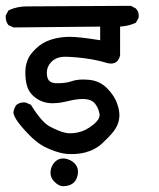

<svg xmlns="http://www.w3.org/2000/svg" viewBox="-25 -581 545 659"><path d="M148.4 12.2Q148.4 10.3 148.4 8.3Q149.9 -11.7 164.1 -25.9Q175.8 -37.1 190.9 -37.1Q194.8 -37.1 198.7 -36.6Q218.3 -33.2 231.4 -20Q242.7 -8.3 242.7 8.8Q242.7 12.2 242.2 15.6Q239.3 37.1 226.1 47.6Q212.9 58.1 190.4 58.1Q176.3 57.6 161.1 42Q148.4 29.3 148.4 12.2ZM214.8 -454.6Q246.6 -454.6 318.8 -442.9V-489.7L21.5 -486.8L4.4 -494.6L3.4 -495.6Q-5.4 -506.8 -5.4 -522.9Q-5.4 -524.9 -5.4 -527.8L3.9 -544.9L5.4 -545.9Q33.2 -559.1 67.9 -559.1Q72.8 -559.1 77.1 -559.1L424.3 -561L440.9 -552.2Q451.2 -542 451.2 -526.9Q451.2 -523.9 450.7 -520L441.4 -502.9Q417.5 -491.7 387.2 -489.7V-391.1Q384.3 -378.4 377.4 -371.1Q369.1 -362.8 356 -362.8Q351.6 -362.8 346.2 -363.8Q297.9 -378.9 235.8 -384.3Q211.9 -386.2 198.2 -386.2Q168.5 -386.2 150.9 -368.2Q135.7 -352.5 135.7 -331.1Q135.7 -312 144 -303.7Q151.9 -295.9 167 -295.4Q170.9 -295.4 178.2 -295.4Q185.5 -295.4 197.5 -296.9Q209.5 -298.3 219.7 -301.8Q237.3 -308.1 261.2 -308.1Q270 -308.1 279.8 -307.1Q316.9 -304.2 343.3 -277.3Q369.1 -251 377.9 -222.7Q384.8 -202.6 384.8 -185.5Q384.8 -156.2 364.7 -129.9Q349.6 -110.8 325.7 -88.9Q301.3 -66.4 267.1 -57.6Q245.6 -52.2 221.7 -52.2Q205.6 -52.2 193.4 -54.2Q165.5 -59.1 131.8 -75.2Q98.1 -91.3 61 -132.8Q22.9 -174.3 21 -194.8V-195.3Q23.4 -210.4 31.2 -220.7Q42 -229.5 56.6 -229.5Q63 -229.5 64.9 -228.5L81.1 -221.2Q118.2 -161.1 146.5 -146.5Q175.8 -130.9 196.3 -126Q205.6 -123.5 216.3 -123.5Q228.5 -123.5 242.7 -126.5Q269 -131.8 295.4 -153.3Q316.9 -170.4 316.9 -186.5Q316.9 -189 316.4 -191.4Q312.5 -211.4 300.8 -225.6Q288.6 -241.2 258.3 -241.2Q236.3 -241.2 206.1 -233.4Q186.5 -229 175 -227.8Q163.6 -226.6 156.2 -226.6Q114.3 -226.6 85.9 -254.9Q71.3 -270 66.4 -291Q62 -310.5 62 -330.3Q62 -350.1 65.9 -363.3Q69.8 -376.5 74.2 -384.8Q86.9 -405.8 109.1 -423.6Q131.3 -441.4 165.5 -449.2Q189.5 -454.6 214.8 -454.6Z"/></svg>

Font: Bakudai
Style: Medium
Weight: 500
Version: Version 1.48